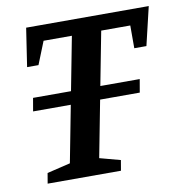

<svg xmlns="http://www.w3.org/2000/svg" viewBox="-72 -681 709 748"><g transform="rotate(-10 282.5 -306.5)"><path d="M50 -287 59 -339H481L472 -287ZM57 0 64 -41 156 -63 250 -551H138L102 -461H57L80 -613H565L529 -461H481V-551H366L272 -63L354 -41L347 0Z"/></g></svg>

Font: Manuale SemiBold
Style: Italic
Weight: 600
Italic angle: -11°
Designer: Eduardo Tunni / Pablo Cosgaya
Foundry: Eduardo Tunni / Pablo Cosgaya
Version: Version 1.002